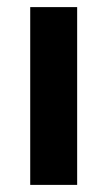

<svg xmlns="http://www.w3.org/2000/svg" viewBox="-20 -520 302 540"><path d="M65 0H197V-500H65Z"/></svg>

Font: HB Figtree Prototype
Style: Bold
Weight: 700
Designer: Alfredo Marco Pradil
Foundry: Hanken Design Co.®
Version: Version 1.002;Glyphs 3.2 (3228)